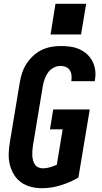

<svg xmlns="http://www.w3.org/2000/svg" viewBox="-20 -986 540 1014"><path d="M201 8Q171 8 142.5 0.5Q114 -7 91.5 -23Q69 -39 54 -63.5Q39 -88 32 -116Q25 -144 26 -174Q27 -204 32 -234L84 -548Q88 -573 96 -598.5Q104 -624 118.5 -647Q133 -670 153.5 -689.5Q174 -709 198 -721Q222 -733 248 -738Q274 -743 300 -743Q326 -743 351.5 -739.5Q377 -736 399.5 -726Q422 -716 440 -699.5Q458 -683 469 -661Q480 -639 483 -613.5Q486 -588 481 -562Q481 -561 481 -560Q481 -559 480 -557H357Q357 -558 357 -558.5Q357 -559 357 -559Q359 -574 357.5 -589Q356 -604 348.5 -615.5Q341 -627 327.5 -632.5Q314 -638 300 -638Q281 -638 263 -628.5Q245 -619 233.5 -602.5Q222 -586 215.5 -567.5Q209 -549 206 -531L154 -217Q152 -204 151 -190.5Q150 -177 150.5 -164.5Q151 -152 154.5 -139.5Q158 -127 164.5 -117Q171 -107 182.5 -102Q194 -97 207 -97Q225 -97 243.5 -102.5Q262 -108 280 -116L311 -303H244L261 -408H454L394 -48Q349 -22 299.5 -7Q250 8 201 8ZM247 -804 273 -966H435L408 -804Z"/></svg>

Font: Iosevka SS04 Extrabold Oblique
Style: Regular
Weight: 800
Italic angle: -9°
Monospace: yes
Designer: Belleve Invis
Foundry: Belleve Invis
Version: Version 19.0.0; ttfautohint (v1.8.4)